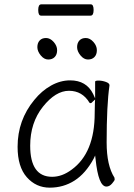

<svg xmlns="http://www.w3.org/2000/svg" viewBox="-20 -851 615 884"><path d="M243 -620Q243 -600 232 -588.5Q221 -577 202 -577Q183 -577 167.5 -596Q152 -615 152 -634Q152 -653 162.5 -664.5Q173 -676 192 -676Q211 -676 227 -658Q243 -640 243 -620ZM426 -620Q426 -600 415 -588.5Q404 -577 385 -577Q366 -577 350.5 -596Q335 -615 335 -634Q335 -653 345.5 -664.5Q356 -676 375 -676Q394 -676 410 -658Q426 -640 426 -620ZM397 -779H169Q156 -779 156 -805Q156 -831 170 -831H398Q411 -831 411 -805Q411 -779 397 -779ZM470 8Q433 8 420 -119L418 -135L411 -120Q374 -52 323 -19.5Q272 13 209 13Q146 13 103.5 -35Q61 -83 61 -175Q61 -298 138 -391Q172 -433 215 -457Q258 -481 303 -481Q378 -481 409 -418L418 -398V-475Q418 -480 434 -480Q450 -480 467 -474Q484 -468 484 -459V-457Q471 -368 471 -195Q471 -89 507 -33Q508 -29 508 -24.5Q508 -20 496 -6Q484 8 470 8ZM119 -180Q119 -37 220 -37Q266 -37 310 -70Q416 -147 416 -330Q416 -355 417 -380L418 -393L408 -384Q401 -376 397.5 -376Q394 -376 392 -378Q359 -433 297.5 -433Q236 -433 177.5 -359.5Q119 -286 119 -180Z"/></svg>

Font: LXGW WenKai Light
Style: Regular
Weight: 300
Designer: LXGW / Fontworks Inc.
Foundry: LXGW / Fontworks Inc.
Version: Version 1.501; October 10, 2024